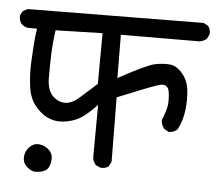

<svg xmlns="http://www.w3.org/2000/svg" viewBox="-47 -608 705 622"><g transform="rotate(5 305.0 -296.5)"><path d="M297.9 -63.5 283.2 -70.3Q273.4 -81.1 272.5 -94.7L273.4 -265.6Q253.9 -244.1 231.9 -227.1Q210 -210 179.2 -203.6Q148.4 -197.3 122.6 -206.5Q96.7 -215.8 75.2 -241.2Q53.7 -266.6 48.8 -306.2Q43.9 -345.7 45.4 -380.4Q46.9 -415 48.8 -441.9Q50.8 -468.8 54.7 -494.1H25.4Q12.7 -496.1 3.9 -504.9Q-4.9 -515.6 -3.9 -532.2L3.9 -546.9L19.5 -554.7L590.8 -559.6L605.5 -551.8Q615.2 -541 613.3 -524.4L605.5 -508.8Q594.7 -501 583 -499L327.1 -498L328.1 -357.4Q418.9 -407.2 445.3 -412.6Q471.7 -418 493.7 -416Q515.6 -414.1 534.7 -391.6Q553.7 -369.1 557.1 -337.9Q560.5 -306.6 556.6 -272.9Q552.7 -239.3 537.1 -209Q524.4 -197.3 507.8 -198.2L493.2 -207Q483.4 -219.7 483.4 -234.4Q491.2 -252.9 496.6 -272.9Q502 -293 498 -324.7Q494.1 -356.4 462.4 -346.2Q430.7 -335.9 331.1 -294.9L333 -85.9L325.2 -70.3Q314.5 -61.5 297.9 -63.5ZM84 -32.2Q70.3 -36.1 59.1 -47.4Q47.9 -58.6 48.8 -77.1Q49.8 -95.7 64 -109.9Q78.1 -124 97.2 -121.1Q116.2 -118.2 128.9 -104.5Q141.6 -90.8 138.2 -68.8Q134.8 -46.9 121.6 -39.1Q108.4 -31.2 84 -32.2ZM266.6 -333 267.6 -498 115.2 -494.1Q109.4 -455.1 107.9 -414.6Q106.4 -374 106.9 -336.9Q107.4 -299.8 124.5 -281.7Q141.6 -263.7 164.6 -262.7Q187.5 -261.7 214.8 -286.6Q242.2 -311.5 266.6 -333Z"/></g></svg>

Font: NaikaiFont
Style: Regular
Weight: 400
Version: Version 1.67